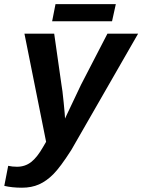

<svg xmlns="http://www.w3.org/2000/svg" viewBox="-62 -689 679 917"><path d="M43 207.5Q-4.4 207.5 -41.5 198.7L-22.9 103Q-3.4 107.4 19.5 107.4Q57.6 107.4 86.7 85Q115.7 62.5 144.5 11.7L158.2 -11.7L54.7 -528.3H196.8L231.4 -285.6Q235.8 -263.7 242.2 -198.7Q248.5 -135.3 248.5 -124.5Q248.5 -123 248.5 -122.6L256.8 -140.6L324.7 -283.7L451.2 -528.3H597.7L278.3 27.8Q226.1 109.4 193.1 142.6Q160.2 175.8 124.3 191.7Q88.4 207.5 43 207.5ZM473.1 -587.4H187L203.1 -669.4H491.2Z"/></svg>

Font: Liberation Sans
Style: Bold Italic
Weight: 700
Italic angle: -12°
Designer: Steve Matteson
Foundry: Ascender Corporation
Version: Version 2.1.5